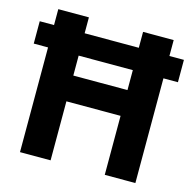

<svg xmlns="http://www.w3.org/2000/svg" viewBox="-104 -816 929 921"><g transform="rotate(15 360.5 -355.0)"><path d="M74 0V-710H226V-421H495V-710H647V0H495V-293H226V0ZM3 -520V-631H719V-520Z"/></g></svg>

Font: Geist
Style: Bold
Weight: 400
Designer: Basement.studio, Andrés Briganti, Mateo Zaragoza
Foundry: Basement.studio, Vercel, Andrés Briganti, Guido Ferreyra, Mateo Zaragoza
Version: Version 1.401